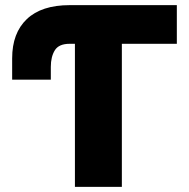

<svg xmlns="http://www.w3.org/2000/svg" viewBox="-20 -727 734 747"><path d="M668 -556.6H454.1V0H271.5V-556.6H251Q209 -556.6 193.4 -531.5Q177.7 -506.3 177.7 -466.8V-417H27.3V-500Q27.3 -598.6 84.5 -652.8Q141.6 -707 251 -707H668Z"/></svg>

Font: Pretendard Std Black
Style: Regular
Weight: 900
Designer: Base glyphs from Inter by Rasmus Andersson; Hangeul glyphs from Noto Sans CJK(Source Han Sans) by Jang Soo-young and Kan
Foundry: Kil Hyung-jin
Version: Version 1.309